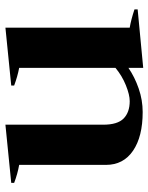

<svg xmlns="http://www.w3.org/2000/svg" viewBox="62 -612 561 726"><g transform="rotate(-90 343.0 -248.5)"><path d="M671 -21V-9L450 12V-44Q415 -20 371.5 -5Q328 10 283 10Q190 10 136.5 -26.5Q83 -63 83 -129V-457Q49 -463 15 -476V-487L235 -509V-139Q235 -85 258.5 -62Q282 -39 324 -39Q348 -39 384 -53.5Q420 -68 450 -93V-457Q418 -463 383 -476V-487L602 -509V-39Q632 -34 671 -21Z"/></g></svg>

Font: Trirong
Style: Bold
Weight: 700
Designer: Katatrad Team
Foundry: CadsonDemak
Version: Version 1.001